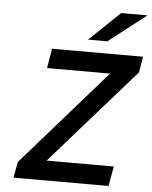

<svg xmlns="http://www.w3.org/2000/svg" viewBox="-61 -971 805 1020"><g transform="rotate(5 342.0 -460.5)"><path d="M50 0 65 -84.5 512.5 -595.5H176.5L194 -700H679.5L665 -615L217 -105.5H575.5L556.5 0ZM380 -765 543.5 -921H684L483 -765Z"/></g></svg>

Font: Overpass SemiBold
Style: Italic
Weight: 600
Italic angle: -10°
Designer: Delve Withrington, Dave Bailey, Thomas Jockin
Foundry: Delve Fonts LLC
Version: Version 4.000